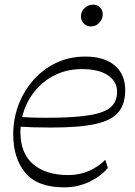

<svg xmlns="http://www.w3.org/2000/svg" viewBox="-20 -800 584 828"><path d="M257 8Q142 8 89.5 -54.5Q37 -117 37 -222Q37 -286 59 -345.5Q81 -405 122 -452.5Q163 -500 220.5 -528Q278 -556 348 -556Q430 -556 475 -517.5Q520 -479 520 -411Q520 -352 491 -316.5Q462 -281 392.5 -265.5Q323 -250 201 -250Q156 -250 123.5 -251Q91 -252 61 -254V-296Q90 -294 119 -293Q148 -292 177 -292Q301 -292 367.5 -303.5Q434 -315 459.5 -339.5Q485 -364 485 -404Q485 -449 445 -475.5Q405 -502 334 -502Q273 -502 224 -479.5Q175 -457 140 -418.5Q105 -380 86.5 -331.5Q68 -283 68 -231Q68 -138 123.5 -91.5Q179 -45 274 -45Q324 -45 365 -63.5Q406 -82 434 -111L445 -76Q417 -41 366.5 -16.5Q316 8 257 8ZM372 -686Q353 -686 341 -699Q329 -712 329 -729Q329 -750 344.5 -765Q360 -780 381 -780Q400 -780 411.5 -768Q423 -756 423 -739Q423 -718 408.5 -702Q394 -686 372 -686Z"/></svg>

Font: Savate ExtraLight
Style: Italic
Weight: 200
Italic angle: -11°
Designer: Max Esnée
Foundry: Plomb Type
Version: Version 2.000